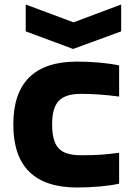

<svg xmlns="http://www.w3.org/2000/svg" viewBox="-20 -822 592 851"><path d="M94 -802 306 -723 517 -802V-683L304 -605L94 -683ZM322 9Q39 9 39 -270Q39 -549 322 -549Q372 -549 421.5 -544.5Q471 -540 508 -532V-394Q418 -406 339 -406Q270 -406 240.5 -375Q211 -344 211 -271Q211 -196 239.5 -165Q268 -134 337 -134Q364 -134 386.5 -134.5Q409 -135 429 -136.5Q449 -138 468.5 -140Q488 -142 508 -145V-8Q473 0 423 4.5Q373 9 322 9Z"/></svg>

Font: Encode Sans Wide
Style: Bold
Weight: 700
Designer: Pablo Impallari, Andres Torresi
Foundry: Pablo Impallari, Andres Torresi
Version: Version 1.000; ttfautohint (v1.00) -l 8 -r 50 -G 200 -x 14 -